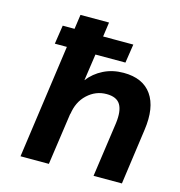

<svg xmlns="http://www.w3.org/2000/svg" viewBox="-107 -815 850 909"><g transform="rotate(15 318.0 -360.0)"><path d="M75 0 153 -557H94L108 -649H166L176 -720H316L306 -649H454L440 -557H293L274 -426Q303 -464 347 -486Q391 -508 445 -508Q540 -508 583 -446.5Q626 -385 610 -273L572 0H433L471 -268Q479 -329 461 -359.5Q443 -390 393 -390Q340 -390 299.5 -352.5Q259 -315 251 -252V-259L214 0Z"/></g></svg>

Font: Host Grotesk Black
Style: Italic
Weight: 900
Italic angle: -8°
Designer: Doğukan Karapınar based on Poppins by Indian Type Foundry, Jonny Pinhorn
Foundry: Element Type
Version: Version 1.000; ttfautohint (v1.8.4.7-5d5b);gftools[0.9.33]